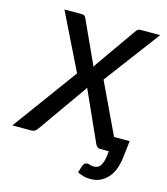

<svg xmlns="http://www.w3.org/2000/svg" viewBox="-167 -820 961 1102"><g transform="rotate(15 313.5 -269.0)"><path d="M243 -384.5 78 -720H180Q191.5 -720 196.8 -716.5Q202 -713 206 -704.5L324.5 -445.5Q327 -450.5 330 -455.5Q333 -460.5 336.5 -466L503.5 -703.5Q509 -712 515.2 -716Q521.5 -720 530 -720H647L399 -389.5L542.5 -87H635.5L622.5 20.5Q618.5 52 608 81Q597.5 110 579 132.2Q560.5 154.5 534 168Q507.5 181.5 471.5 181.5Q452 181.5 434.2 177Q416.5 172.5 395.5 162.5L409 120.5Q414 107.5 421.2 103.8Q428.5 100 434.5 100Q441.5 100 451 103.5Q460.5 107 474.5 107Q501 107 513.8 86.2Q526.5 65.5 531.5 28.5L534.5 0H483Q471.5 0 465 -6.5Q458.5 -13 455 -20.5L320 -320.5Q318 -316.5 315.5 -312.5Q313 -308.5 310.5 -304.5L110 -20.5Q102.5 -9 93.5 -4.5Q84.5 0 74 0H-38.5Z"/></g></svg>

Font: Lato Semibold
Style: Italic
Weight: 600
Italic angle: -7°
Designer: Lukasz Dziedzic
Foundry: tyPoland Lukasz Dziedzic
Version: Version 2.006; 2014-01-15